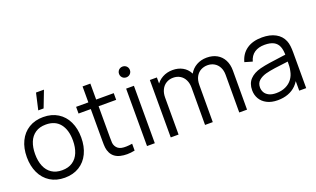

<svg xmlns="http://www.w3.org/2000/svg" viewBox="-82 -1231 2794 1697"><g transform="rotate(-20 1314.5 -382.5)"><path d="M311.7 -780 276.5 -625H326.8L386.5 -780ZM295.7 15Q216.5 15 158.8 -21.1Q101.2 -57.2 70.6 -121.9Q40 -186.7 40 -270.7Q40 -355.2 71.1 -419.6Q102.2 -484 160.1 -519.5Q218 -555 295.7 -555Q375.2 -555 432.9 -519.1Q490.7 -483.2 521.2 -418.8Q551.7 -354.5 551.7 -270.7Q551.7 -185.7 520.9 -121.1Q490.2 -56.5 432.2 -20.8Q374.3 15 295.7 15ZM295.7 -55.3Q354.2 -55.3 394.1 -82.1Q434 -108.8 453.8 -157.4Q473.7 -206 473.7 -270.7Q473.7 -370.5 428.2 -427.6Q382.7 -484.7 295.7 -484.7Q236.5 -484.7 196.8 -457.8Q157 -431 137.5 -383Q118 -335 118 -270.7Q118 -205 138.2 -156.5Q158.5 -108 198.2 -81.7Q238 -55.3 295.7 -55.3Z M955.5 0Q880.5 15.5 819.8 0.8Q759.2 -13.8 734.2 -64.3Q722.3 -88.8 719.4 -113.8Q716.5 -138.8 716.8 -181.5V-195.7V-690H790.2V-198.3V-182.3Q789.7 -149.8 791.4 -132.6Q793.2 -115.3 801.2 -101.3Q818.3 -69.3 855.7 -61.8Q893 -54.3 955.5 -64.3ZM601.5 -477V-540H955.5V-477Z M1072 0V-540H1145.3V0ZM1108.7 -632.8Q1094.2 -632.8 1082.5 -639.5Q1070.8 -646.2 1064.2 -657.8Q1057.5 -669.5 1057.5 -683.5Q1057.5 -697.8 1064.2 -709.5Q1070.8 -721.2 1082.5 -727.8Q1094.2 -734.5 1108.7 -734.5Q1122.8 -734.5 1134.6 -727.8Q1146.3 -721.2 1153.1 -709.5Q1159.8 -697.8 1159.8 -683.5Q1159.8 -669.5 1153.1 -657.8Q1146.3 -646.2 1134.6 -639.5Q1122.8 -632.8 1108.7 -632.8Z M1940.2 -354.3Q1940.2 -395.3 1924.3 -425.7Q1908.5 -456 1880.6 -472.3Q1852.7 -488.7 1817.2 -488.7Q1784.2 -488.7 1755.6 -473.9Q1727 -459.2 1709.1 -427.8Q1691.2 -396.3 1691.2 -348.3L1647.5 -361Q1645.8 -418.2 1669.8 -462.1Q1693.8 -506 1736.9 -530.2Q1780 -554.3 1833.8 -554.3Q1888 -554.3 1928.7 -531.7Q1969.3 -509 1991.4 -466.9Q2013.5 -424.8 2013.5 -368.3L2012.8 0H1939.5ZM1295.2 0V-540H1361.2V-407H1368.8V0ZM1618.5 -349.7Q1618.5 -392 1603 -423.3Q1587.5 -454.7 1559.4 -471.7Q1531.3 -488.7 1494.2 -488.7Q1457.2 -488.7 1428.8 -471.2Q1400.3 -453.8 1384.6 -422.1Q1368.8 -390.3 1368.8 -348.3L1325.2 -372.3Q1325.2 -424 1349.6 -465.5Q1374 -507 1416.9 -530.7Q1459.8 -554.3 1513.2 -554.3Q1565.2 -554.3 1605.5 -532.2Q1645.8 -510.2 1668.5 -467.9Q1691.2 -425.7 1691.2 -366.3L1690.5 0H1617.8Z M2298.2 15Q2239.2 15 2197.4 -6.6Q2155.7 -28.2 2134.6 -64.5Q2113.5 -100.8 2113.5 -145Q2113.5 -208.7 2150 -247Q2186.5 -285.3 2250.8 -302Q2293.2 -312.7 2342.2 -319.9Q2391.2 -327.2 2475.5 -338.2Q2488.8 -339.8 2500.9 -341.2Q2513 -342.7 2523.2 -344.3L2496.8 -328.7Q2497.8 -382.8 2484 -417.3Q2470.2 -451.8 2438.2 -468.8Q2406.2 -485.7 2352.8 -485.7Q2296 -485.7 2258.2 -460.2Q2220.3 -434.7 2205.5 -381.7L2133.8 -402.7Q2152.8 -475.7 2209.2 -515.3Q2265.5 -555 2354.2 -555Q2428.7 -555 2480.2 -527.1Q2531.8 -499.2 2553.2 -447Q2562.3 -425 2565.8 -397.1Q2569.2 -369.2 2569.2 -335.3V0H2503.5V-135.7L2522.5 -127.3Q2503.8 -81.3 2471.8 -49.3Q2439.8 -17.3 2395.9 -1.2Q2352 15 2298.2 15ZM2306.5 -48.7Q2356.7 -48.7 2395.3 -66.8Q2434 -84.8 2457.8 -117Q2481.5 -149.2 2488.8 -190.7Q2493.7 -210.3 2494.9 -232.8Q2496.2 -255.2 2496.2 -285.5V-294.7L2524.2 -280L2490.5 -275.7Q2417.8 -267.3 2368.5 -260.3Q2319.2 -253.3 2280.5 -243Q2239.7 -231.3 2213.4 -208.2Q2187.2 -185.2 2187.2 -145Q2187.2 -119.8 2199.4 -97.9Q2211.7 -76 2238.5 -62.3Q2265.3 -48.7 2306.5 -48.7Z"/></g></svg>

Font: Hauora
Style: Regular
Weight: 400
Designer: Wayne Shih
Foundry: WCYS
Version: Version 1.001